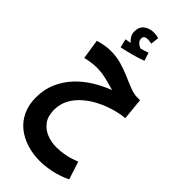

<svg xmlns="http://www.w3.org/2000/svg" viewBox="-369 -905 1370 1370"><g transform="rotate(45 316.0 -220.5)"><path d="M361 392Q292 392 230 373Q168 354 121 316.5Q74 279 47 222Q20 165 20 90Q20 9 49 -57.5Q78 -124 127 -176.5Q176 -229 238.5 -267.5Q301 -306 368 -331Q325 -344 275 -356Q225 -368 176 -368Q149 -368 119.5 -363.5Q90 -359 65 -353L42 -503Q72 -512 102.5 -517.5Q133 -523 162 -523Q222 -523 275 -507.5Q328 -492 374 -471.5Q420 -451 459.5 -436Q499 -421 532 -421H560L576 -256Q528 -252 473.5 -236.5Q419 -221 366 -194.5Q313 -168 269.5 -130.5Q226 -93 200 -45Q174 3 174 61Q174 124 202.5 163Q231 202 277 220.5Q323 239 374 239Q416 239 460 230.5Q504 222 558 201L602 336Q530 369 469.5 380.5Q409 392 361 392ZM195 -590 179 -655Q206 -660 223 -663Q207 -676 195.5 -695.5Q184 -715 184 -739Q184 -788 215.5 -810.5Q247 -833 287 -833Q316 -833 338 -825L331 -763Q322 -765 312 -766.5Q302 -768 292 -768Q254 -768 254 -738Q254 -717 270 -703Q286 -689 302 -684Q335 -693 363 -704L383 -642Q346 -628 295.5 -614Q245 -600 195 -590Z"/></g></svg>

Font: Noto Sans Arabic Cond ExtBd
Style: Regular
Weight: 800
Width: 3
Designer: Monotype Design Team, Nadine Chahine, Nizar Qandah and Khaled Hosny
Foundry: Monotype Imaging Inc.
Version: Version 2.012; ttfautohint (v1.8.4.7-5d5b)